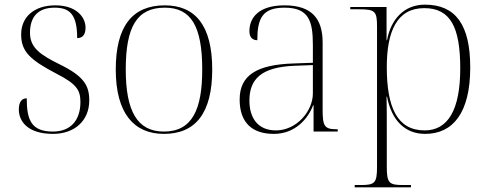

<svg xmlns="http://www.w3.org/2000/svg" viewBox="-20 -566 2105 826"><path d="M208 10C300 10 364 -46 364 -134C364 -198 341 -238 237 -289C154 -330 109 -360 109 -425C109 -493 143 -533 215 -533C280 -533 312 -504 312 -402C337 -402 348 -419 348 -447C348 -492 309 -543 218 -543C127 -543 71 -493 71 -418C71 -345 108 -309 223 -249C308 -205 326 -180 326 -127C326 -50 285 0 208 0C116 0 95 -48 95 -143C75 -143 61 -129 61 -95C61 -45 98 10 208 10Z M685 10C821 10 893 -79 893 -267C893 -458 819 -543 689 -543C550 -543 478 -454 478 -267C478 -79 556 10 685 10ZM685 0C570 0 521 -89 521 -267C521 -451 569 -533 689 -533C801 -533 850 -455 850 -267C850 -95 807 0 685 0Z M1158 10C1250 10 1305 -55 1327 -113H1329V0H1433V-10H1427C1375 -10 1368 -25 1368 -94V-383C1368 -485 1322 -543 1204 -543C1093 -543 1053 -490 1053 -432C1053 -408 1064 -393 1087 -393C1087 -487 1109 -533 1204 -533C1310 -533 1326 -474 1326 -371V-296L1243 -293C1087 -288 1011 -244 1011 -138C1011 -40 1063 10 1158 10ZM1167 -5C1089 -5 1053 -59 1053 -133C1053 -225 1103 -277 1246 -283L1326 -286V-164C1326 -88 1256 -5 1167 -5Z M1506 240H1748V230H1714C1654 230 1644 222 1644 151V2C1644 -63 1644 -121 1643 -150H1645C1665 -47 1723 10 1809 10C1929 10 2003 -81 2003 -276C2003 -458 1941 -546 1808 -546C1719 -546 1662 -484 1645 -393H1643V-536H1487V-526H1524C1594 -526 1602 -518 1602 -451V152C1602 222 1592 230 1532 230H1506ZM1807 -5C1689 -5 1644 -104 1644 -277C1644 -430 1687 -531 1805 -531C1918 -531 1960 -449 1960 -272C1960 -93 1907 -5 1807 -5Z"/></svg>

Font: Noto Serif Display ExtraLight
Style: Regular
Weight: 200
Designer: Monotype Design Team
Foundry: Monotype Imaging Inc.
Version: Version 2.009